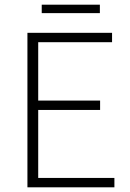

<svg xmlns="http://www.w3.org/2000/svg" viewBox="-20 -799 555 819"><path d="M97 0V-659H458V-619H143V-370H407V-330H143V-40H468V0ZM158 -743V-779H406V-743Z"/></svg>

Font: Giro Light
Style: Regular
Weight: 300
Designer: Paul D. Hunt
Foundry: Adobe Systems Incorporated
Version: Version 1.000;PS 1.0;hotconv 1.0.88;makeotf.lib2.5.647800